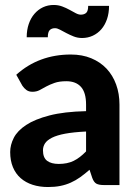

<svg xmlns="http://www.w3.org/2000/svg" viewBox="-20 -745 552 773"><path d="M45.5 -444Q91 -485 146 -505.2Q201 -525.5 265 -525.5Q311 -525.5 347.2 -510.5Q383.5 -495.5 408.8 -468.8Q434 -442 447.5 -405Q461 -368 461 -324V0H398Q378.5 0 368.2 -5.5Q358 -11 351.5 -28.5L340.5 -61.5Q321 -44.5 302.8 -31.5Q284.5 -18.5 265 -9.8Q245.5 -1 223.2 3.5Q201 8 173.5 8Q139.5 8 111.5 -1Q83.5 -10 63.2 -27.8Q43 -45.5 32 -72Q21 -98.5 21 -133Q21 -161.5 35.5 -190Q50 -218.5 85.2 -241.8Q120.5 -265 179.2 -280.2Q238 -295.5 326.5 -297.5V-324Q326.5 -372.5 306 -395.2Q285.5 -418 247 -418Q218.5 -418 199.5 -411.2Q180.5 -404.5 166.2 -396.8Q152 -389 139.5 -382.2Q127 -375.5 110.5 -375.5Q96 -375.5 86.2 -382.8Q76.5 -390 70 -400ZM326.5 -215.5Q276 -213 242.5 -206.8Q209 -200.5 189.2 -190.5Q169.5 -180.5 161.2 -167.8Q153 -155 153 -140Q153 -110 169.8 -97.5Q186.5 -85 216.5 -85Q251 -85 276.2 -97.2Q301.5 -109.5 326.5 -135.5ZM305.5 -686Q319 -686 327 -693.2Q335 -700.5 335 -721.5H419Q419 -692 410.8 -668Q402.5 -644 388 -627.2Q373.5 -610.5 353.5 -601.2Q333.5 -592 310.5 -592Q292.5 -592 276.8 -598.2Q261 -604.5 247.2 -611.8Q233.5 -619 222 -625.2Q210.5 -631.5 201.5 -631.5Q188 -631.5 180.2 -623.8Q172.5 -616 172.5 -595H87.5Q87.5 -624.5 95.8 -648.5Q104 -672.5 118.8 -689.5Q133.5 -706.5 153.2 -715.8Q173 -725 196 -725Q214.5 -725 230.5 -719Q246.5 -713 260 -705.5Q273.5 -698 284.8 -692Q296 -686 305.5 -686Z"/></svg>

Font: Lato
Style: Regular
Weight: 800
Designer: Lukasz Dziedzic with Adam Twardoch and Botio Nikoltchev
Foundry: tyPoland Lukasz Dziedzic
Version: Version 2.015; 2015-08-06; http://www.latofonts.com/; ttfaut